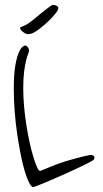

<svg xmlns="http://www.w3.org/2000/svg" viewBox="-20 -727 424 793"><path d="M370 -76Q370 -69 364 -65Q355 -59 333 -48Q311 -37 284.5 -25Q258 -13 229 0Q200 13 176 23Q152 33 135.5 39.5Q119 46 118 46Q110 46 100.5 28Q91 10 82 -20.5Q73 -51 65 -91.5Q57 -132 50.5 -177Q44 -222 40.5 -268.5Q37 -315 37 -358Q37 -422 43.5 -458Q50 -494 58.5 -512Q67 -530 74 -534.5Q81 -539 82 -539Q90 -539 95 -532Q100 -525 100 -518Q100 -514 96 -504Q92 -494 87.5 -476Q83 -458 79.5 -430Q76 -402 76 -362Q76 -326 79.5 -287Q83 -248 89 -210Q95 -172 102.5 -138Q110 -104 118 -78Q126 -52 133 -36.5Q140 -21 146 -21Q147 -21 159 -26Q171 -31 189 -38.5Q207 -46 228.5 -53.5Q250 -61 272 -67Q282 -70 295.5 -73.5Q309 -77 321 -80Q333 -83 342.5 -85Q352 -87 354 -87Q370 -87 370 -76ZM221 -694Q221 -686 209 -671Q197 -656 180.5 -640Q164 -624 146.5 -610.5Q129 -597 119 -592Q111 -588 105 -587Q99 -586 95 -586Q87 -586 75 -595Q63 -604 63 -612Q63 -614 72 -617.5Q81 -621 92 -627Q102 -633 118.5 -646.5Q135 -660 151.5 -673.5Q168 -687 181.5 -697Q195 -707 200 -707Q207 -707 214 -703Q221 -699 221 -694Z"/></svg>

Font: Reenie Beanie
Style: Regular
Weight: 500
Designer: James Grieshaber
Foundry: James Grieshaber
Version: Version 1.000